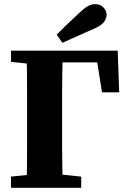

<svg xmlns="http://www.w3.org/2000/svg" viewBox="-20 -900 614 920"><path d="M106.7 0Q108.7 -51 109.2 -101.6Q109.7 -152.3 109.7 -200.8Q109.7 -249.2 109.7 -294.1V-347Q109.7 -398.8 109.7 -450.7Q109.7 -502.5 109.2 -554.4Q108.7 -606.3 106.7 -657.3H280.6Q279.6 -607.3 278.6 -555.4Q277.6 -503.6 277.6 -451.8Q277.6 -400 277.6 -347V-294.8Q277.6 -250.9 277.6 -202.3Q277.6 -153.6 278.6 -102.8Q279.6 -52 280.6 0ZM193.5 -600.9V-657.3H544L551.2 -457.5H468.8L437 -657.3L509.9 -600.9ZM32.7 0V-53.7L177.8 -68.7H223.9L369.1 -53.7V0ZM32.7 -603.5V-657.3H193.5V-588.5H177.8ZM251.6 -734Q278.8 -761.8 306.9 -788.5Q335 -815.2 361.9 -840Q386.4 -863.1 402.9 -871.6Q419.4 -880.1 436.6 -880.1Q460.4 -880.1 475.6 -864.3Q490.9 -848.4 490.9 -829.1Q490.9 -815.4 480.4 -797.8Q469.9 -780.2 434.5 -764.2Q395 -746.5 356.4 -729.5Q317.9 -712.5 278.8 -694.8Z"/></svg>

Font: Source Serif 4 Variable
Style: Regular
Weight: 400
Designer: Frank Grießhammer
Foundry: Adobe
Version: Version 4.005;hotconv 1.1.0;makeotfexe 2.6.0